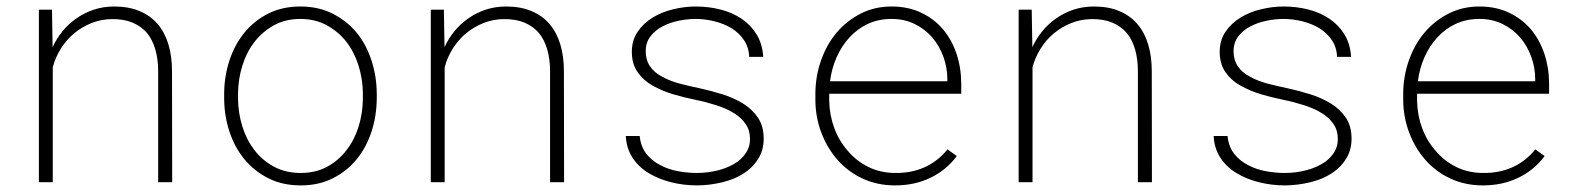

<svg xmlns="http://www.w3.org/2000/svg" viewBox="-20 -558 4841 588"><path d="M99.1 0H141.6V-352.1Q149.4 -381.8 166 -408.4Q182.6 -435.1 206.1 -455.1Q230 -475.1 259.5 -487.1Q289.1 -499 321.8 -499.5Q358.9 -500 385.7 -488.8Q412.6 -477.5 430.2 -457Q447.3 -436 455.8 -406.2Q464.4 -376.5 464.4 -339.8V0H507.3L506.8 -340.3Q506.8 -385.3 495.8 -421.9Q484.9 -458.5 462.4 -484.9Q440.4 -510.3 407.2 -524.2Q374 -538.1 329.6 -538.1Q295.9 -538.1 266.4 -528.1Q236.8 -518.1 212.4 -500.5Q189.5 -484.4 171.4 -462.2Q153.3 -439.9 141.1 -413.6L139.2 -528.3H99.1Z M666.5 -272.9V-254.9Q667 -202.1 682.9 -154.3Q698.7 -106.4 729 -69.8Q758.8 -33.7 802 -12Q845.2 9.8 900.9 9.8Q956.1 9.8 999.3 -12Q1042.5 -33.7 1072.3 -70.3Q1102.1 -106.9 1117.7 -154.8Q1133.3 -202.6 1133.8 -254.9V-272.9Q1133.3 -325.7 1117.4 -373.8Q1101.6 -421.9 1071.8 -458.5Q1041.5 -494.6 998.3 -516.4Q955.1 -538.1 899.9 -538.1Q844.7 -538.1 801.5 -516.4Q758.3 -494.6 728.5 -458Q698.7 -421.4 682.9 -373.5Q667 -325.7 666.5 -272.9ZM709 -254.9V-272.9Q709.5 -315.9 722.2 -356.9Q734.9 -397.9 759.3 -429.7Q783.7 -460.9 818.8 -480.5Q854 -500 899.9 -500Q945.3 -500 981 -480.5Q1016.6 -460.9 1041 -429.7Q1065.4 -397.9 1078.1 -356.9Q1090.8 -315.9 1091.3 -272.9V-254.9Q1090.8 -211.4 1078.4 -170.9Q1065.9 -130.4 1041.5 -98.6Q1017.1 -66.4 981.9 -47.4Q946.8 -28.3 900.9 -28.3Q855 -28.3 819.3 -47.4Q783.7 -66.4 759.3 -98.1Q734.9 -129.9 722.2 -170.7Q709.5 -211.4 709 -254.9Z M1299.3 0H1341.8V-352.1Q1349.6 -381.8 1366.2 -408.4Q1382.8 -435.1 1406.2 -455.1Q1430.2 -475.1 1459.7 -487.1Q1489.3 -499 1522 -499.5Q1559.1 -500 1585.9 -488.8Q1612.8 -477.5 1630.4 -457Q1647.5 -436 1656 -406.2Q1664.6 -376.5 1664.6 -339.8V0H1707.5L1707 -340.3Q1707 -385.3 1696 -421.9Q1685.1 -458.5 1662.6 -484.9Q1640.6 -510.3 1607.4 -524.2Q1574.2 -538.1 1529.8 -538.1Q1496.1 -538.1 1466.6 -528.1Q1437 -518.1 1412.6 -500.5Q1389.6 -484.4 1371.6 -462.2Q1353.5 -439.9 1341.3 -413.6L1339.4 -528.3H1299.3Z M2276.9 -132.3Q2276.9 -110.4 2266.8 -93.5Q2256.8 -76.7 2239.7 -63.5Q2213.9 -45.4 2181.2 -36.9Q2148.4 -28.3 2114.3 -28.3Q2085.9 -28.3 2056.4 -33.7Q2026.9 -39.1 2002.4 -52.2Q1977.1 -64.9 1959.7 -86.7Q1942.4 -108.4 1939 -141.6H1896.5Q1898.4 -103.5 1917 -75.2Q1935.5 -46.9 1965.8 -28.3Q1996.1 -9.8 2034.9 0Q2073.7 9.8 2114.3 9.8Q2152.8 9.8 2193.1 0Q2233.4 -9.8 2264.6 -31.7Q2288.1 -48.3 2303.5 -74Q2318.8 -99.6 2318.8 -133.3Q2318.8 -171.4 2301.5 -197.3Q2284.2 -223.1 2255.9 -240.7Q2227.5 -258.3 2192.1 -269.3Q2156.7 -280.3 2121.1 -288.1Q2092.3 -293.9 2061.5 -302Q2030.8 -310.1 2006.8 -323.7Q1983.4 -335.9 1970.5 -355.2Q1957.5 -374.5 1957.5 -400.9Q1957.5 -427.7 1971.9 -446.5Q1986.3 -465.3 2008.8 -477.1Q2031.2 -488.8 2058.1 -494.4Q2085 -500 2110.4 -500Q2138.7 -500 2167.5 -492.9Q2196.3 -485.8 2220.2 -471.7Q2243.7 -457 2258.5 -435.1Q2273.4 -413.1 2274.4 -383.8H2317.4Q2314.9 -423.3 2297.4 -452.1Q2279.8 -481 2252 -500Q2223.1 -519.5 2186.8 -528.8Q2150.4 -538.1 2110.4 -538.1Q2076.2 -538.1 2041.3 -529.5Q2006.3 -521 1980 -504.9Q1950.7 -487.3 1932.9 -460.9Q1915 -434.6 1915 -399.4Q1915 -361.8 1933.1 -336.4Q1951.2 -311 1978.5 -295.9Q2009.3 -278.8 2041.5 -269.3Q2073.7 -259.8 2111.3 -252Q2141.1 -246.1 2173.3 -235.8Q2205.6 -225.6 2229.5 -210.4Q2250.5 -197.3 2263.7 -178Q2276.9 -158.7 2276.9 -132.3Z M2721.2 9.8Q2781.2 9.8 2829.8 -13.7Q2878.4 -37.1 2910.2 -80.1L2881.8 -100.6Q2852.1 -64 2811.8 -45.9Q2771.5 -27.8 2722.2 -28.3Q2676.8 -28.3 2639.6 -46.6Q2602.5 -64.9 2576.7 -95.7Q2549.8 -126 2535.2 -165.3Q2520.5 -204.6 2519.5 -248.5V-271H2923.8V-304.2Q2923.3 -352.1 2908.9 -394.5Q2894.5 -437 2867.2 -469.2Q2839.8 -501 2800.3 -519.5Q2760.7 -538.1 2710.4 -538.1Q2658.7 -538.1 2616 -516.4Q2573.2 -494.6 2542.5 -458.5Q2511.7 -421.9 2494.6 -373.5Q2477.5 -325.2 2477.1 -272.5V-251Q2477.5 -198.7 2495.4 -151.6Q2513.2 -104.5 2544.9 -68.4Q2576.7 -32.2 2621.6 -11.2Q2666.5 9.8 2721.2 9.8ZM2710.4 -500Q2749.5 -500 2781 -484.6Q2812.5 -469.2 2834.5 -443.8Q2856.9 -418 2869.1 -384.3Q2881.3 -350.6 2881.3 -314.9V-309.1H2522Q2526.9 -348.1 2542.2 -382.8Q2557.6 -417.5 2581.5 -443.4Q2605.5 -469.7 2637.9 -484.9Q2670.4 -500 2710.4 -500Z M3099.6 0H3142.1V-352.1Q3149.9 -381.8 3166.5 -408.4Q3183.1 -435.1 3206.5 -455.1Q3230.5 -475.1 3260 -487.1Q3289.6 -499 3322.3 -499.5Q3359.4 -500 3386.2 -488.8Q3413.1 -477.5 3430.7 -457Q3447.8 -436 3456.3 -406.2Q3464.8 -376.5 3464.8 -339.8V0H3507.8L3507.3 -340.3Q3507.3 -385.3 3496.3 -421.9Q3485.4 -458.5 3462.9 -484.9Q3440.9 -510.3 3407.7 -524.2Q3374.5 -538.1 3330.1 -538.1Q3296.4 -538.1 3266.8 -528.1Q3237.3 -518.1 3212.9 -500.5Q3189.9 -484.4 3171.9 -462.2Q3153.8 -439.9 3141.6 -413.6L3139.6 -528.3H3099.6Z M4077.1 -132.3Q4077.1 -110.4 4067.1 -93.5Q4057.1 -76.7 4040 -63.5Q4014.2 -45.4 3981.4 -36.9Q3948.7 -28.3 3914.6 -28.3Q3886.2 -28.3 3856.7 -33.7Q3827.1 -39.1 3802.7 -52.2Q3777.3 -64.9 3760 -86.7Q3742.7 -108.4 3739.3 -141.6H3696.8Q3698.7 -103.5 3717.3 -75.2Q3735.8 -46.9 3766.1 -28.3Q3796.4 -9.8 3835.2 0Q3874 9.8 3914.6 9.8Q3953.1 9.8 3993.4 0Q4033.7 -9.8 4064.9 -31.7Q4088.4 -48.3 4103.8 -74Q4119.1 -99.6 4119.1 -133.3Q4119.1 -171.4 4101.8 -197.3Q4084.5 -223.1 4056.2 -240.7Q4027.8 -258.3 3992.4 -269.3Q3957 -280.3 3921.4 -288.1Q3892.6 -293.9 3861.8 -302Q3831.1 -310.1 3807.1 -323.7Q3783.7 -335.9 3770.8 -355.2Q3757.8 -374.5 3757.8 -400.9Q3757.8 -427.7 3772.2 -446.5Q3786.6 -465.3 3809.1 -477.1Q3831.5 -488.8 3858.4 -494.4Q3885.3 -500 3910.6 -500Q3939 -500 3967.8 -492.9Q3996.6 -485.8 4020.5 -471.7Q4043.9 -457 4058.8 -435.1Q4073.7 -413.1 4074.7 -383.8H4117.7Q4115.2 -423.3 4097.7 -452.1Q4080.1 -481 4052.2 -500Q4023.4 -519.5 3987.1 -528.8Q3950.7 -538.1 3910.6 -538.1Q3876.5 -538.1 3841.6 -529.5Q3806.6 -521 3780.3 -504.9Q3751 -487.3 3733.2 -460.9Q3715.3 -434.6 3715.3 -399.4Q3715.3 -361.8 3733.4 -336.4Q3751.5 -311 3778.8 -295.9Q3809.6 -278.8 3841.8 -269.3Q3874 -259.8 3911.6 -252Q3941.4 -246.1 3973.6 -235.8Q4005.9 -225.6 4029.8 -210.4Q4050.8 -197.3 4064 -178Q4077.1 -158.7 4077.1 -132.3Z M4521.5 9.8Q4581.5 9.8 4630.1 -13.7Q4678.7 -37.1 4710.4 -80.1L4682.1 -100.6Q4652.3 -64 4612.1 -45.9Q4571.8 -27.8 4522.5 -28.3Q4477.1 -28.3 4439.9 -46.6Q4402.8 -64.9 4377 -95.7Q4350.1 -126 4335.4 -165.3Q4320.8 -204.6 4319.8 -248.5V-271H4724.1V-304.2Q4723.6 -352.1 4709.2 -394.5Q4694.8 -437 4667.5 -469.2Q4640.1 -501 4600.6 -519.5Q4561 -538.1 4510.7 -538.1Q4459 -538.1 4416.3 -516.4Q4373.5 -494.6 4342.8 -458.5Q4312 -421.9 4294.9 -373.5Q4277.8 -325.2 4277.3 -272.5V-251Q4277.8 -198.7 4295.7 -151.6Q4313.5 -104.5 4345.2 -68.4Q4377 -32.2 4421.9 -11.2Q4466.8 9.8 4521.5 9.8ZM4510.7 -500Q4549.8 -500 4581.3 -484.6Q4612.8 -469.2 4634.8 -443.8Q4657.2 -418 4669.4 -384.3Q4681.6 -350.6 4681.6 -314.9V-309.1H4322.3Q4327.1 -348.1 4342.5 -382.8Q4357.9 -417.5 4381.8 -443.4Q4405.8 -469.7 4438.2 -484.9Q4470.7 -500 4510.7 -500Z"/></svg>

Font: Roboto Mono ExtraLight
Style: Regular
Weight: 250
Monospace: yes
Designer: Google
Version: Version 3.000